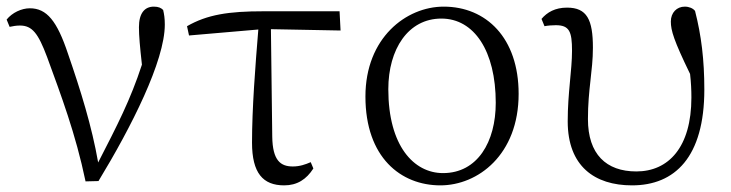

<svg xmlns="http://www.w3.org/2000/svg" viewBox="-20 -545 2204 579"><path d="M9 -464C18 -466 29 -468 40 -468C77 -468 95 -445 122 -373C164 -258 208 -142 238 2L277 1C376 -162 477 -361 477 -471C477 -490 475 -502 472 -515C466 -521 458 -525 444 -525C416 -525 399 -505 399 -463C399 -437 402 -404 408 -350C373 -243 334 -168 276 -55C257 -164 223 -273 185 -383C152 -482 121 -520 70 -520C45 -520 17 -507 0 -486Z M797 -457 1007 -453 1004 -511H775C669 -511 605 -501 544 -466L550 -438L759 -456C750 -347 740 -218 740 -115C740 -23 773 14 837 14C876 14 904 -4 925 -37L917 -56C901 -49 884 -43 863 -43C826 -43 802 -61 801 -133Z M1308 14C1421 14 1544 -78 1544 -262C1544 -431 1446 -525 1318 -525C1205 -525 1082 -431 1082 -254C1082 -70 1189 14 1308 14ZM1316 -23C1228 -23 1151 -105 1151 -276C1151 -397 1211 -489 1311 -489C1410 -489 1475 -391 1475 -235C1475 -117 1420 -23 1316 -23Z M1622 -466C1632 -468 1645 -469 1656 -469C1697 -469 1705 -450 1705 -392C1705 -333 1692 -265 1692 -179C1692 -44 1773 14 1886 14C2015 14 2104 -71 2104 -275C2104 -364 2095 -438 2076 -512C2070 -520 2058 -525 2045 -525C2021 -525 2003 -507 2003 -480C2003 -453 2012 -423 2061 -322C2064 -296 2065 -273 2065 -251C2065 -101 1996 -28 1899 -28C1808 -28 1753 -80 1753 -186C1753 -276 1768 -331 1768 -401C1768 -486 1750 -522 1690 -522C1654 -522 1630 -508 1613 -488Z"/></svg>

Font: Noto Serif CJK JP Light
Style: Regular
Weight: 300
Designer: Ryoko NISHIZUKA 西塚涼子 (kana & ideographs); Frank Grießhammer (Latin, Greek & Cyrillic); Wenlong ZHANG 张文龙 (bopomofo); San
Foundry: Adobe Systems Incorporated
Version: Version 1.001;PS 1.001;hotconv 16.6.54;makeotf.lib2.5.65590